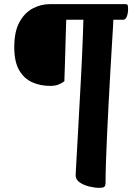

<svg xmlns="http://www.w3.org/2000/svg" viewBox="-20 -659 636 923"><path d="M456.3 244Q435.5 244 409 237.6Q382.5 231.2 363.1 217.8Q343.6 204.3 343.6 183.3Q343.6 180.5 345.1 154.7Q346.6 128.8 348.9 86Q351.1 43.2 354.4 -11.7Q357.6 -66.6 360.7 -127.8Q363.9 -188.9 367.5 -251.5Q371.1 -314.1 373.7 -372.6Q376.4 -431.1 378.2 -480.6Q380.1 -530.2 380.9 -564.1H298.4Q297.6 -545.5 296.7 -511.7Q295.9 -477.9 294.6 -436.5Q293.4 -395.1 292.1 -351.5Q290.9 -307.9 289.4 -268.3Q277.1 -258.8 260.7 -252.4Q244.3 -246 221.3 -246Q173.5 -246 134.1 -263.9Q94.7 -281.8 71.7 -322.3Q48.6 -362.9 48.6 -432Q48.6 -508.2 74 -553.5Q99.4 -598.7 138.3 -618.9Q177.2 -639 217.1 -639H583.9Q591 -639 593.3 -635.2Q595.7 -631.5 595.7 -617.4Q595.7 -593.8 589.4 -578.9Q583.2 -564.1 572.6 -564.1H525Q525 -559.3 522.9 -524.2Q520.7 -489.1 517.4 -432.4Q514 -375.8 510 -305.8Q506 -235.8 502.1 -161.2Q498.2 -86.6 494.8 -14.9Q491.5 56.8 489.5 116.9Q487.5 176.9 487.5 216.6Q487.5 231.9 482.6 238Q477.7 244 456.3 244Z"/></svg>

Font: Briem Hand Thin
Style: Regular
Weight: 100
Designer: Gunnlaugur SE Briem, Eben Sorkin
Foundry: Sorkin Type Co.
Version: Version 1.003